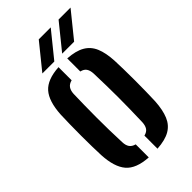

<svg xmlns="http://www.w3.org/2000/svg" viewBox="-237 -844 925 925"><g transform="rotate(-45 225.5 -381.5)"><path d="M42 -162Q41 -187 40.2 -222.2Q39.5 -257.5 39.5 -297Q39.5 -336.5 40.2 -373.5Q41 -410.5 42 -438.5Q47 -524.5 81.5 -563.5Q116 -602.5 196 -607.5V-518Q176 -513 166.8 -499.8Q157.5 -486.5 156.5 -465Q155.5 -430 154.8 -390Q154 -350 154 -307.5Q154 -265 154.8 -221.8Q155.5 -178.5 157.5 -135.5Q158 -113 167.2 -99.8Q176.5 -86.5 196 -81.5V7.5Q115 2.5 80.8 -37.5Q46.5 -77.5 42 -162ZM255.5 7.5V-81.5Q276 -86.5 284.5 -99.8Q293 -113 294 -134.5Q295.5 -179.5 296.2 -220.8Q297 -262 297 -301.8Q297 -341.5 296.2 -382Q295.5 -422.5 294 -466Q293 -488 284.2 -501Q275.5 -514 255.5 -518.5V-607.5Q310.5 -604 343 -585.2Q375.5 -566.5 390.8 -530.5Q406 -494.5 409 -438.5Q410 -412 410.8 -376.2Q411.5 -340.5 411.5 -301.8Q411.5 -263 410.8 -226.5Q410 -190 409 -162Q405.5 -105.5 390.2 -69.2Q375 -33 342.8 -14.5Q310.5 4 255.5 7.5ZM119.5 -641 223.5 -769.5H305L201 -641ZM254.5 -641 358.5 -769.5H440L336 -641Z"/></g></svg>

Font: Big Shoulders Stencil Text Thin
Style: Bold
Weight: 700
Version: Version 2.001